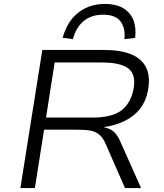

<svg xmlns="http://www.w3.org/2000/svg" viewBox="-20 -960 837 980"><path d="M84 0 196 -705H512Q597 -705 651.5 -682Q706 -659 727.5 -612Q749 -565 734 -492Q724 -442 694.5 -404.5Q665 -367 618 -343.5Q571 -320 509 -311L512 -310L520 -308Q544 -302 561 -287.5Q578 -273 593 -240L700 0H618L520 -224Q507 -255 489 -271Q471 -287 445 -292.5Q419 -298 377 -298H205L158 0ZM215 -360H452Q549 -360 597 -394.5Q645 -429 661 -502Q676 -577 637 -609Q598 -641 501 -641H259ZM352 -760 300 -767Q322 -850 379 -895Q436 -940 517 -940Q571 -940 607.5 -919Q644 -898 660 -859.5Q676 -821 670 -767L615 -760Q621 -817 595 -851Q569 -885 506 -885Q446 -885 407 -852.5Q368 -820 352 -760Z"/></svg>

Font: Nunito Sans 7pt SemiExpanded Light
Style: Italic
Weight: 300
Width: 6
Italic angle: -9°
Designer: Vernon Adams
Foundry: Vernon Adams
Version: Version 3.101;gftools[0.9.27]